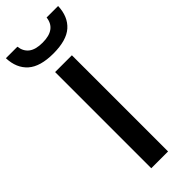

<svg xmlns="http://www.w3.org/2000/svg" viewBox="-301 -875 902 902"><g transform="rotate(-45 149.5 -424.0)"><path d="M205 0H93.5V-639H205ZM149.5 -706Q62.5 -706 20.5 -743.2Q-21.5 -780.5 -24 -848.5H52.5Q56.5 -814.5 80.2 -796.2Q104 -778 149.5 -778Q194.5 -778 218.5 -795.8Q242.5 -813.5 246.5 -848.5H323Q320.5 -780.5 279 -743.2Q237.5 -706 149.5 -706Z"/></g></svg>

Font: Anek Latin Expanded Medium
Style: Regular
Weight: 500
Width: 7
Designer: Yesha Goshar
Foundry: Ek Type
Version: Version 1.003